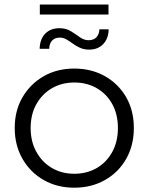

<svg xmlns="http://www.w3.org/2000/svg" viewBox="-20 -838 667 862"><path d="M313.5 4.7Q236.6 4.7 176.3 -29.7Q116 -64 81.1 -124.7Q46.1 -185.5 46.1 -263.1Q46.1 -341.7 81.2 -401.6Q116.2 -461.5 176.3 -495.9Q236.4 -530.2 313.5 -530.2Q390.6 -530.2 451.2 -495.9Q511.8 -461.6 546.4 -401.7Q580.9 -341.9 580.9 -263.1Q580.9 -185.3 546.4 -124.6Q512 -64 451.1 -29.7Q390.3 4.7 313.5 4.7ZM313.5 -57.9Q369.9 -57.9 414.2 -83.5Q458.4 -109.2 483.9 -155.7Q509.4 -202.2 509.4 -263Q509.4 -324.8 483.9 -370.8Q458.4 -416.8 414.2 -442.2Q369.9 -467.6 313.8 -467.6Q257.7 -467.6 213.6 -442.2Q169.6 -416.8 143.6 -370.8Q117.6 -324.8 117.6 -263Q117.6 -202.2 143.6 -155.7Q169.6 -109.2 213.6 -83.5Q257.6 -57.9 313.5 -57.9ZM380.2 -615.2Q357.3 -615.2 339.6 -623.2Q321.8 -631.2 306.9 -642.2Q292 -653.2 278 -661.2Q264 -669.2 249.1 -669.2Q226.2 -669.2 214 -656Q201.8 -642.8 200.8 -618.9H158Q159 -662.2 182.9 -686.8Q206.9 -711.4 246.8 -711.4Q276.7 -711.4 298.2 -697.9Q319.8 -684.4 338.6 -670.9Q357.5 -657.4 377.3 -657.4Q400.2 -657.4 412.7 -670.4Q425.2 -683.4 426.2 -706.3H467.9Q466.9 -664.5 443.2 -639.9Q419.5 -615.2 380.2 -615.2ZM158.8 -772.6V-817.5H467.1V-772.6Z"/></svg>

Font: Montserrat Thin
Style: Regular
Weight: 100
Designer: Julieta Ulanovsky
Foundry: Julieta Ulanovsky
Version: Version 9.000